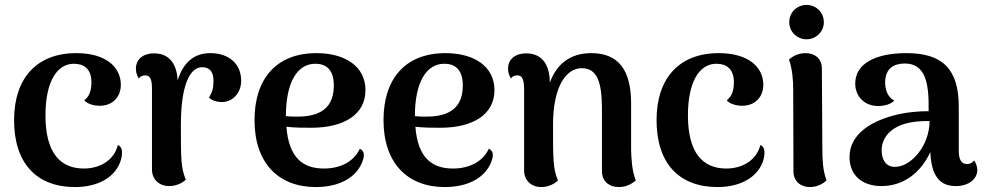

<svg xmlns="http://www.w3.org/2000/svg" viewBox="-20 -743 3982 777"><path d="M284 14C378 14 450 -27 470 -98C479 -134 471 -151 457 -156C443 -99 390 -61 319 -61C225 -61 164 -123 164 -276C164 -410 209 -485 279 -485C319 -485 350 -465 350 -410C350 -376 341 -352 321 -337C334 -322 360 -315 384 -315C433 -315 469 -348 469 -400C469 -471 409 -528 289 -528C127 -528 37 -425 37 -257C37 -83 127 14 284 14Z M831 -528C766 -528 722 -491 699 -418C695 -492 659 -527 604 -527C556 -527 530 -501 530 -465C530 -450 534 -438 542 -425C548 -436 561 -438 568 -438C586 -438 595 -424 595 -386V-58C595 -14 627 10 664 10C698 10 722 -6 732 -16C712 -64 712 -100 712 -237C712 -398 748 -471 798 -471C829 -471 844 -452 844 -416C844 -390 841 -374 826 -348C836 -337 856 -330 880 -330C922 -331 956 -367 956 -416C956 -487 904 -528 831 -528Z M1436 -141C1415 -94 1364 -61 1291 -61C1206 -61 1149 -104 1139 -230C1174 -226 1207 -226 1240 -226C1371 -226 1459 -279 1459 -378C1459 -477 1373 -528 1261 -528C1098 -528 1010 -424 1010 -257C1010 -83 1107 14 1258 14C1350 14 1419 -22 1445 -85C1460 -121 1450 -135 1436 -141ZM1256 -485C1294 -485 1331 -467 1331 -397C1331 -285 1246 -270 1175 -271C1162 -271 1149 -272 1137 -273C1137 -408 1182 -485 1256 -485Z M1958 -141C1937 -94 1886 -61 1813 -61C1728 -61 1671 -104 1661 -230C1696 -226 1729 -226 1762 -226C1893 -226 1981 -279 1981 -378C1981 -477 1895 -528 1783 -528C1620 -528 1532 -424 1532 -257C1532 -83 1629 14 1780 14C1872 14 1941 -22 1967 -85C1982 -121 1972 -135 1958 -141ZM1778 -485C1816 -485 1853 -467 1853 -397C1853 -285 1768 -270 1697 -271C1684 -271 1671 -272 1659 -273C1659 -408 1704 -485 1778 -485Z M2534 -136V-325C2534 -459 2483 -528 2373 -528C2288 -528 2232 -484 2205 -408C2205 -488 2168 -527 2110 -527C2062 -527 2036 -501 2036 -465C2036 -450 2040 -438 2048 -425C2054 -436 2067 -438 2074 -438C2092 -438 2100 -424 2101 -386V-54C2101 -12 2130 14 2171 14C2203 14 2228 -3 2238 -12C2218 -61 2218 -97 2218 -237C2218 -395 2272 -467 2334 -467C2398 -467 2415 -409 2416 -307V-49C2416 -10 2445 14 2484 14C2514 14 2536 2 2553 -13C2537 -52 2535 -104 2534 -136Z M2884 14C2978 14 3050 -27 3070 -98C3079 -134 3071 -151 3057 -156C3043 -99 2990 -61 2919 -61C2825 -61 2764 -123 2764 -276C2764 -410 2809 -485 2879 -485C2919 -485 2950 -465 2950 -410C2950 -376 2941 -352 2921 -337C2934 -322 2960 -315 2984 -315C3033 -315 3069 -348 3069 -400C3069 -471 3009 -528 2889 -528C2727 -528 2637 -425 2637 -257C2637 -83 2727 14 2884 14Z M3244 -584C3283 -584 3314 -615 3314 -653C3314 -693 3283 -723 3244 -723C3205 -723 3174 -693 3174 -653C3174 -615 3205 -584 3244 -584ZM3308 -136 3306 -466C3306 -506 3278 -528 3239 -528C3206 -528 3183 -511 3173 -502C3187 -462 3190 -417 3190 -379L3191 -49C3191 -10 3220 14 3257 14C3291 14 3315 -3 3325 -13C3310 -52 3308 -97 3308 -136Z M3922 -94C3915 -83 3902 -79 3894 -79C3871 -79 3860 -97 3860 -132V-311C3860 -464 3794 -528 3648 -528C3522 -528 3441 -485 3441 -405C3441 -355 3476 -314 3534 -314C3559 -314 3585 -321 3599 -336C3570 -351 3562 -383 3562 -409C3562 -466 3598 -486 3641 -486C3713 -486 3738 -429 3738 -319V-293C3696 -293 3643 -289 3590 -274C3502 -249 3418 -199 3418 -107C3418 -32 3471 10 3547 10C3639 10 3708 -47 3745 -128C3749 -27 3786 10 3848 10C3901 10 3935 -19 3935 -55C3935 -66 3931 -81 3922 -94ZM3608 -68C3564 -64 3548 -99 3548 -135C3548 -179 3575 -213 3615 -232C3650 -249 3700 -254 3742 -253C3741 -152 3668 -72 3608 -68Z"/></svg>

Font: Arima Koshi ExtraBold
Style: Regular
Weight: 800
Designer: Joana Correia and Natanael Gama
Foundry: NDISCOVER
Version: Version 1.019;PS 001.019;hotconv 1.0.88;makeotf.lib2.5.64775